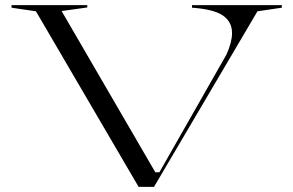

<svg xmlns="http://www.w3.org/2000/svg" viewBox="-20 -728 1143 748"><path d="M520 0 120 -684 25 -698V-708H320V-699L220 -685L585 -57H601L862 -515Q873 -539 878.5 -560.5Q884 -582 884 -599Q884 -643 848.5 -667.5Q813 -692 728 -698V-708H1078V-698L983 -684L580 0Z"/></svg>

Font: Kalnia Expanded Light
Style: Regular
Weight: 300
Width: 7
Designer: Frida Medrano
Foundry: Frida Medrano
Version: Version 1.105